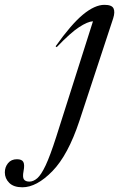

<svg xmlns="http://www.w3.org/2000/svg" viewBox="-207 -542 493 794"><path d="M121.5 -42.5Q74.5 99.5 9.5 166Q-55.5 232.5 -114.5 232.5Q-150.5 232.5 -168.8 214.2Q-187 196 -187 171Q-187 149 -173.8 132.8Q-160.5 116.5 -137 116.5Q-116.5 116.5 -110.5 127.8Q-104.5 139 -109.5 165Q-114.5 191 -108 200Q-101.5 209 -85.5 209Q-69 209 -53 195.2Q-37 181.5 -18.2 141.8Q0.5 102 25.5 24L177.5 -454Q156 -453 120.2 -429.8Q84.5 -406.5 27.5 -347L23 -350.5Q87.5 -441.5 136.2 -481.8Q185 -522 225 -522Q255.5 -522 262.5 -507.2Q269.5 -492.5 261 -466Z"/></svg>

Font: Newsreader Display
Style: Italic
Weight: 400
Italic angle: -17°
Designer: Hugues Gentile
Foundry: Production Type
Version: Version 1.001